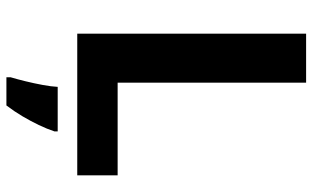

<svg xmlns="http://www.w3.org/2000/svg" viewBox="-208 -546 975 599"><g transform="rotate(90 279.5 -246.5)"><path d="M85 0V-714H238V-126H527V0ZM390 71Q382 95 370 120Q358 145 343 170.5Q328 196 309 221H221V208Q227 188 233.5 161.5Q240 135 245 108Q250 81 251 61H390Z"/></g></svg>

Font: Noto Sans Lao Looped
Style: Bold
Weight: 700
Designer: Mark Frömberg, Ben Mitchell
Foundry: The Fontpad Ltd
Version: Version 1.001